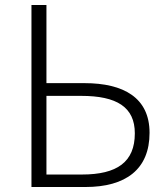

<svg xmlns="http://www.w3.org/2000/svg" viewBox="-20 -749 672 769"><path d="M106 0H322C484 0 579 -71 579 -217C579 -357 476 -416 318 -416H166V-729H106ZM166 -50V-365H305C448 -365 520 -320 520 -215C520 -100 449 -50 308 -50Z"/></svg>

Font: Noto Sans CJK SC Light
Style: Regular
Weight: 300
Designer: Ryoko NISHIZUKA 西塚涼子 (kana, bopomofo & ideographs); Paul D. Hunt (Latin, Greek & Cyrillic); Sandoll Communications 산돌커뮤니
Foundry: Adobe
Version: Version 2.004;hotconv 1.0.118;makeotfexe 2.5.65603